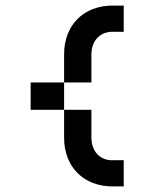

<svg xmlns="http://www.w3.org/2000/svg" viewBox="-20 -669 554 689"><path d="M384 -555H424V-649H384C280 -649 210 -579 210 -474V-373H308V-474C308 -522 338 -555 384 -555ZM90 -275H210V-373H90ZM210 -175C210 -70 280 0 384 0H424V-94H384C338 -93 308 -127 308 -175V-275H210Z"/></svg>

Font: Grotesk 02 Mince
Style: Bold
Weight: 400
Designer: Frank Adebiaye, contributions by Jérémy Landes, Ariel Martín Pérez
Foundry: Velvetyne Type Foundry
Version: Version 3.000;Glyphs 3.1.2 (3150)